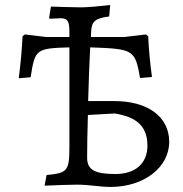

<svg xmlns="http://www.w3.org/2000/svg" viewBox="-20 -729 721 758"><path d="M431 -330H328C330 -406 333 -482 336 -542C508 -536 513 -533 533 -421L580 -425C573 -474 567 -539 565 -586L556 -593L471 -583H339L340 -607C342 -645 357 -657 411 -664L415 -709C371 -704 324 -700 300 -700C270 -700 215 -702 181 -703L174 -659L176 -655C195 -656 211 -657 218 -657C247 -657 254 -646 254 -603V-583H161L78 -593L69 -586C67 -539 61 -472 54 -420L101 -424C118 -535 122 -538 254 -542V-151C254 -54 247 -46 164 -38L156 4C204 2 258 0 283 0C334 0 373 9 417 9C548 9 648 -68 648 -169C648 -268 564 -330 431 -330ZM435 -42C354 -42 324 -59 324 -106C324 -149 325 -210 327 -275L433 -281C522 -267 562 -228 562 -154C562 -84 515 -42 435 -42Z"/></svg>

Font: Alegreya SC
Style: Regular
Weight: 400
Designer: Juan Pablo del Peral
Foundry: Huerta Tipografica
Version: Version 2.007;PS 002.007;hotconv 1.0.88;makeotf.lib2.5.64775